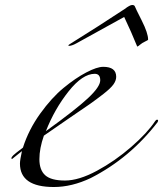

<svg xmlns="http://www.w3.org/2000/svg" viewBox="-20 -734 654 770"><path d="M68 -128 28 -96Q26 -96 26 -100Q26 -104 33 -111Q40 -118 72 -142Q95 -214 141 -278Q187 -342 235 -381.5Q283 -421 326 -443.5Q369 -466 394 -466Q446 -466 446 -426Q446 -411 435 -395.5Q424 -380 394.5 -357Q365 -334 338.5 -315.5Q312 -297 254.5 -258Q197 -219 156 -190Q138 -139 138 -95.5Q138 -52 161.5 -31Q185 -10 240.5 -10Q296 -10 368.5 -49Q441 -88 506 -144.5Q571 -201 602 -248Q606 -254 610 -254Q614 -254 614 -251Q614 -248 612 -244Q501 -100 344 -20Q268 16 196 16Q60 16 60 -78Q60 -92 68 -128ZM164 -208Q282 -293 332 -339.5Q382 -386 382 -412Q382 -438 360 -438Q311 -438 255 -367.5Q199 -297 164 -208ZM480 -698Q501 -714 510 -714Q519 -714 521 -708Q523 -702 548.5 -651.5Q574 -601 574 -575Q574 -573 562 -567.5Q550 -562 542 -555Q534 -548 532 -548L530 -547V-548Q507 -605 478 -666L286 -560Q268 -550 256 -550L254 -552Q254 -554 274 -566Q374 -628 480 -698Z"/></svg>

Font: Miama
Style: Regular
Weight: 400
Italic angle: 16.5°
Designer: Linus Romer
Foundry: Linus Romer
Version: 0.32